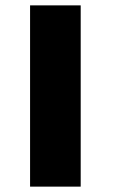

<svg xmlns="http://www.w3.org/2000/svg" viewBox="-20 -695 430 715"><path d="M92 0H280.5V-675H92Z"/></svg>

Font: Anybody Expanded
Style: Bold
Weight: 700
Width: 7
Designer: Tyler Finck
Foundry: Etcetera Type Company
Version: Version 1.113;gftools[0.9.25]